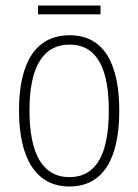

<svg xmlns="http://www.w3.org/2000/svg" viewBox="-20 -667 502 697"><path d="M345 -647H118V-615H345ZM413 -265C413 -433 359 -539 233 -539C111 -539 49 -442 49 -266C49 -90 112 10 232 10C353 10 413 -89 413 -265ZM87 -266C87 -419 133 -505 233 -505C336 -505 375 -411 375 -266C375 -108 330 -24 232 -24C133 -24 87 -112 87 -266Z"/></svg>

Font: Noto Sans Ethiopic Condensed ExtraLight
Style: Regular
Weight: 200
Width: 3
Designer: Monotype Design Team
Foundry: Monotype Imaging Inc.
Version: Version 2.102